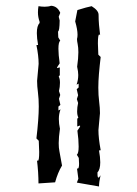

<svg xmlns="http://www.w3.org/2000/svg" viewBox="-20 -638 484 677"><path d="M115.7 8.8Q115.7 -8.8 114.3 -31.5Q112.8 -54.2 110.4 -72.8L113.3 -70.8Q118.2 -70.8 118.2 -102.1L116.7 -141.6L108.4 -149.9Q112.3 -182.6 114.5 -211.7Q116.7 -240.7 116.7 -262.7Q116.7 -289.6 113.8 -312Q110.8 -334.5 110.8 -353L116.2 -412.6Q116.2 -441.4 108.4 -479L114.3 -479.5Q109.9 -503.9 109.9 -521Q109.9 -547.4 119.6 -556.6V-561.5Q113.8 -577.6 113.8 -594.7Q113.8 -605.5 115.7 -616.2Q127.4 -614.3 137.7 -614.3Q150.9 -614.3 160.2 -617.7Q182.6 -616.2 192.4 -592.8L187 -579.1L190.4 -565.9Q189.9 -528.3 184.6 -526.9L185.5 -506.3L192.4 -494.6Q186 -489.7 186 -465.8Q186 -445.8 190.4 -414.6Q180.7 -400.9 180.7 -397.9L190.9 -400.4V-373L187 -368.2Q191.4 -360.4 191.4 -346.2Q191.4 -332 188 -316.9L192.4 -303.2L188 -289.6L192.9 -268.1L186 -262.2V-248.5L193.4 -252.4Q187.5 -236.3 187.5 -218.3Q187.5 -201.7 191.4 -184.1Q187 -153.8 187 -133.3Q187 -116.2 189.5 -104.7Q191.9 -93.3 198.7 -54.2Q183.6 -29.3 174.3 4.9ZM327.6 -585.9Q327.6 -568.4 329.1 -550.5Q330.6 -532.7 333 -514.2L330.1 -516.6Q325.2 -516.6 325.2 -484.9L326.7 -445.3L335 -437Q331.1 -404.3 328.9 -377.7Q326.7 -351.1 326.7 -329.1Q326.7 -302.2 329.6 -279.8Q332.5 -257.3 332.5 -238.8L327.1 -179.2Q327.1 -150.9 335 -108.4L329.1 -107.4Q333.5 -83 333.5 -65.9Q333.5 -40 323.7 -30.3V-25.4Q323.7 -11.7 327.1 -11.7Q329.6 -11.7 334.5 -20Q329.1 4.4 329.1 19.5L251 5.9L256.3 -7.8L251.5 -43.9L253.9 -43.5Q258.8 -43.5 258.8 -60.5L257.8 -81.1L251 -92.3Q257.3 -97.2 257.3 -121.1Q257.3 -146 252.9 -177.2Q262.7 -190.9 262.7 -193.8L261.2 -195.3L252.4 -191.9V-219.2L256.3 -223.6Q252 -231.4 252 -245.6Q252 -260.3 255.4 -274.9L251 -288.6L255.4 -302.2L250.5 -323.7L257.3 -329.6V-343.3L250 -339.4Q255.9 -356 255.9 -373.5Q255.9 -385.3 252 -402.8Q256.3 -433.1 256.3 -453.6Q256.3 -470.7 253.9 -482.2Q251.5 -493.7 251.5 -500.5Q253.4 -506.8 253.4 -515.6Q253.4 -533.7 245.1 -562.5L252.9 -602.5Q287.6 -613.3 303.2 -616.2Q327.6 -601.1 327.6 -585.9Z"/></svg>

Font: Truetypewriter PolyglOTT
Style: Regular
Weight: 400
Designer: Sergey Beatoff a.k.a. Sam_T
Version: Version 3.76